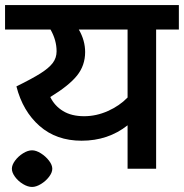

<svg xmlns="http://www.w3.org/2000/svg" viewBox="-30 -668 728 760"><path d="M678 -551H588V0H475V-172Q398 -111 293 -111Q193 -111 126.5 -169.5Q60 -228 35 -326Q98 -357 131 -378Q164 -399 179 -419Q194 -439 194 -465Q194 -509 170 -551H-10V-648H678ZM303 -208Q351 -208 397 -228.5Q443 -249 475 -282V-551H282Q307 -508 307 -462Q307 -409 275 -369Q243 -329 169 -284Q186 -249 219.5 -228.5Q253 -208 303 -208ZM17 0Q17 -15 29.5 -32Q42 -49 61 -61Q80 -73 97 -73Q113 -73 132 -61Q151 -49 164 -32Q177 -15 177 0Q177 15 164 32Q151 49 132 60.5Q113 72 97 72Q80 72 61 60.5Q42 49 29.5 32Q17 15 17 0Z"/></svg>

Font: Madhuban Medium
Style: Regular
Weight: 500
Designer: jaikishan Patel
Foundry: MagicType
Version: Version 1.000